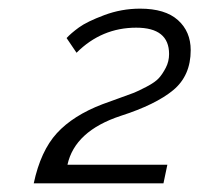

<svg xmlns="http://www.w3.org/2000/svg" viewBox="-20 -831 461 444"><path d="M58 -407Q74 -482 111.5 -523Q149 -564 217 -590Q225 -593 251.5 -602.5Q278 -612 288.5 -616Q299 -620 319 -630.5Q339 -641 347.5 -650.5Q356 -660 363.5 -674.5Q371 -689 371 -706Q371 -767 295 -767Q215 -767 157 -709L134 -743Q144 -754 162.5 -767.5Q181 -781 221 -796Q261 -811 304 -811Q362 -811 391.5 -784.5Q421 -758 421 -715Q421 -656 380.5 -622.5Q340 -589 259 -563Q153 -528 136 -450H367L358 -407Z"/></svg>

Font: Raleway-v4020
Style: Italic
Weight: 400
Italic angle: -12°
Designer: Matt McInerney, Pablo Impallari, Rodrigo Fuenzalida
Foundry: Matt McInerney, Pablo Impallari, Rodrigo Fuenzalida
Version: Version 4.020;PS 004.020;hotconv 1.0.88;makeotf.lib2.5.64775